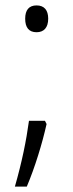

<svg xmlns="http://www.w3.org/2000/svg" viewBox="-20 -559 269 709"><path d="M73 -490C73 -457 87 -440 115 -440C142 -440 158 -457 158 -490C158 -522 143 -539 115 -539C87 -539 73 -522 73 -490ZM152 -101 146 -113H87C77 -39 61 39 35 130H79C109 59 136 -29 152 -101Z"/></svg>

Font: Noto Sans Gujarati SemiCondensed Light
Style: Regular
Weight: 300
Width: 4
Designer: Jelle Bosma - Monotype Design Team, Universal Thirst
Foundry: Monotype Imaging Inc.
Version: Version 2.106